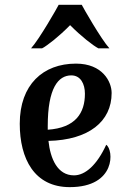

<svg xmlns="http://www.w3.org/2000/svg" viewBox="-20 -767 532 797"><path d="M443.4 -380.9C443.4 -428.2 405.3 -502.9 295.4 -502.9C158.7 -502.9 62 -415.5 62 -253.4C62 -107.9 122.6 9.8 269.5 9.8C462.9 9.8 452.1 -146 420.9 -166C382.8 -83 334.5 -39.1 287.1 -39.1C218.3 -39.1 189 -108.4 181.2 -182.1C348.6 -186 443.4 -262.7 443.4 -380.9ZM178.2 -243.7C178.2 -401.4 221.7 -454.1 275.9 -454.1C314.9 -454.1 332.5 -418.5 332.5 -377.9C332.5 -298.3 293.9 -236.3 178.2 -228.5ZM388.2 -566.4H434.1C399.9 -604 324.2 -736.8 319.3 -747.1H223.6C218.8 -736.8 143.1 -604 108.9 -566.4H154.8C176.8 -578.1 225.1 -615.7 271 -662.6C317.4 -615.7 366.2 -578.1 388.2 -566.4Z"/></svg>

Font: Amarante
Style: Regular
Weight: 400
Designer: Karolina Lach
Foundry: Sorkin Type Co.
Version: Version 1.001